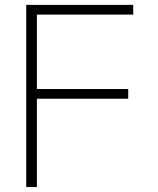

<svg xmlns="http://www.w3.org/2000/svg" viewBox="-20 -752 636 772"><path d="M85.4 0V-732.4H515.6V-693.4H128.4V-394H495.6V-355H128.4V0Z"/></svg>

Font: Kumbh Sans ExtraLight
Style: Regular
Weight: 250
Version: Version 1.005